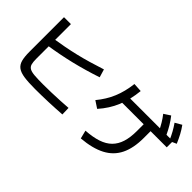

<svg xmlns="http://www.w3.org/2000/svg" viewBox="-50 -1443 2101 2101"><g transform="rotate(45 1000.0 -392.5)"><path d="M475 25Q370 25 304.5 15.5Q239 6 204 -20Q169 -46 156 -94Q143 -142 143 -220V-755H250V-218Q250 -169 258 -140Q266 -111 290.5 -96.5Q315 -82 364.5 -77.5Q414 -73 497 -73Q560 -73 628 -75Q696 -77 761 -80.5Q826 -84 880 -88L883 10Q840 13 788 16Q736 19 681 21Q626 23 573 24Q520 25 475 25ZM212 -505Q301 -519 379.5 -534Q458 -549 533.5 -567Q609 -585 687.5 -608Q766 -631 856 -660L884 -566Q719 -511 560 -472.5Q401 -434 228 -408Z M1187 -43Q1295 -50 1371.5 -75.5Q1448 -101 1495.5 -148.5Q1543 -196 1565.5 -267.5Q1588 -339 1588 -438V-593H1695V-438Q1695 -281 1644 -177Q1593 -73 1486 -17Q1379 39 1211 53ZM1027 -356Q1104 -449 1147 -551.5Q1190 -654 1205 -783L1308 -777Q1293 -630 1245.5 -516Q1198 -402 1109 -302ZM1213 -543V-638H1945V-543ZM1766 -596Q1739 -652 1714 -694Q1689 -736 1658 -775L1733 -824Q1767 -781 1794 -736Q1821 -691 1846 -638ZM1915 -612Q1891 -668 1867 -711Q1843 -754 1815 -794L1891 -838Q1923 -794 1947.5 -748Q1972 -702 1995 -648Z"/></g></svg>

Font: M PLUS 1 Thin Medium
Style: Regular
Weight: 500
Version: Version 1.001